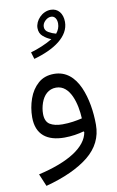

<svg xmlns="http://www.w3.org/2000/svg" viewBox="-107 -796 680 1114"><g transform="rotate(-10 233.5 -239.0)"><path d="M274.4 -739.7C223.1 -739.7 180.7 -692.4 180.7 -648.4C180.7 -627.4 188 -610.8 202.6 -598.6C216.8 -586.4 232.4 -577.1 249 -571.3C213.9 -549.3 158.7 -526.9 119.6 -516.1L131.8 -475.6C254.9 -509.8 344.2 -570.8 344.2 -656.2C344.2 -706.5 316.9 -739.7 274.4 -739.7ZM269.5 -699.7C291.5 -699.7 303.2 -679.2 303.2 -654.3C303.2 -633.3 295.9 -614.7 281.7 -597.7C266.6 -601.6 252.4 -607.4 238.8 -615.2C224.6 -623 217.8 -634.3 217.8 -648.4C217.8 -661.6 223.1 -673.3 234.4 -684.1C245.1 -694.3 256.8 -699.7 269.5 -699.7ZM343.3 -6.8C329.1 79.6 220.7 148.4 42.5 189L73.2 262.2C182.1 233.4 267.1 194.3 327.1 146C387.2 97.2 417.5 36.1 417.5 -37.6C417.5 -113.8 405.3 -194.8 376 -260.7C346.2 -326.7 298.8 -370.1 228.5 -370.1C190.9 -370.1 159.7 -359.4 134.8 -337.4C109.9 -315.4 91.3 -287.1 79.1 -252.4C66.9 -217.8 60.5 -181.2 60.5 -143.6C60.5 -41.5 123.5 4.4 225.1 4.4C268.1 4.4 307.6 -2.4 340.3 -11.7ZM343.3 -87.9C310.1 -80.1 271.5 -73.2 227.1 -73.2C196.3 -73.2 171.4 -79.1 153.3 -90.3C135.3 -101.6 126 -122.6 126 -152.8C126 -174.3 129.9 -195.8 137.2 -216.8C151.9 -258.8 181.2 -289.6 226.6 -289.6C311 -289.6 339.4 -172.4 343.3 -87.9Z"/></g></svg>

Font: Estedad Regular
Style: Regular
Weight: 400
Designer: Amin Abedi
Version: Version 7.3